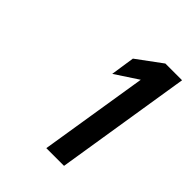

<svg xmlns="http://www.w3.org/2000/svg" viewBox="-133 -871 552 552"><g transform="rotate(45 143.0 -595.0)"><path d="M131 -673 201 -719 148 -388H220L286 -802H218L142 -746Z"/></g></svg>

Font: Charger Sport
Style: SeBdExtObl
Weight: 600
Designer: Jasper
Foundry: Cannot Into Space Fonts
Version: Version 1.1